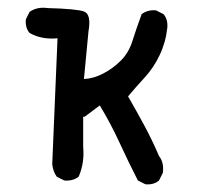

<svg xmlns="http://www.w3.org/2000/svg" viewBox="-20 -477 540 497"><path d="M356.4 0 336.9 -9.8Q311.5 -59.6 289.1 -108.4Q266.6 -157.2 238.3 -204.1L199.2 -174.8H195.3V-96.7Q199.2 -55.7 183.6 -19.5Q168 -7.8 146.5 -9.8L127 -19.5Q117.2 -33.2 115.2 -51.8L128.9 -377.9Q87.9 -374 56.6 -391.6Q44.9 -405.3 46.9 -426.8L56.6 -446.3Q76.2 -460 103.5 -456.1Q177.7 -454.1 197.3 -447.3Q216.8 -440.4 209 -395.5L197.3 -272.5Q221.7 -273.4 247.1 -286.6Q272.5 -299.8 293 -320.3Q313.5 -340.8 323.2 -372.1Q333 -403.3 346.7 -440.4Q362.3 -452.1 383.8 -450.2L403.3 -440.4Q415 -426.8 413.1 -405.3Q409.2 -368.2 393.6 -335Q377.9 -301.8 354.5 -276.4Q331.1 -251 311.5 -227.5Q333 -190.4 353.5 -152.3Q374 -114.3 391.6 -73.2Q405.3 -55.7 401.4 -29.3L391.6 -9.8Q377.9 2 356.4 0Z"/></svg>

Font: JasonHandwriting2
Style: Regular
Weight: 400
Version: Version 1.05.10